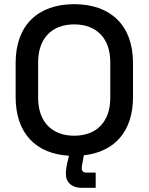

<svg xmlns="http://www.w3.org/2000/svg" viewBox="-20 -734 713 921"><path d="M336 -83C227 -83 163 -152 163 -264V-436C163 -548 227 -617 336 -617C445 -617 509 -548 509 -436V-264C509 -152 445 -83 336 -83ZM55 -268C55 -94 153 4 311 13L305 37C300 58 296 80 296 100C296 142 326 167 371 167H439V94H395C380 94 372 87 372 73C372 64 374 56 376 45L382 11C528 -5 618 -102 618 -268V-432C618 -615 508 -714 336 -714C164 -714 55 -615 55 -432Z"/></svg>

Font: Meta Space Medium
Style: Regular
Weight: 500
Designer: Meta Pool / Florian Karsten
Foundry: Meta Pool / Florian Karsten
Version: Version 2.000;Glyphs 3.1.1 (3137)